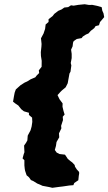

<svg xmlns="http://www.w3.org/2000/svg" viewBox="-20 -792 512 907"><path d="M49.4 -354.8 54.8 -369.6 77.2 -389.6 96.6 -402 108 -407 124.8 -417.4 146.8 -426.8 153 -435 165 -447 163.4 -459.6 176.6 -476.4 177 -504.8 173.4 -527.4 172.8 -545.6 175.6 -571.2 176.4 -584.2 173.6 -611 185.8 -633.8 193 -655.4 195.6 -676.4 209.4 -688.2V-701.2L228.4 -716L236.6 -726.6L255.2 -740.8L271.2 -747.6L283.8 -756.4L302 -758.4L315.4 -767L327.6 -765.2L350 -769L380 -772L400.4 -768.6L416 -769L438.4 -764.4L460.4 -758L463.2 -741.8L469 -728.8L472.2 -711.2L467.6 -705.6L452.4 -687.8L447.6 -672.8L431.4 -668.6L425.4 -659.2L408.8 -646.4L398 -634L385.8 -628.8L371.2 -619.4L365.6 -612L342.8 -607.8L328.2 -598L325 -590.4L323 -573.2L315.8 -557.4L318.6 -537.6V-517.6L314.2 -494.4L317 -482.8L313 -453.2L308.2 -444.8L304.2 -422.8L299.8 -398.6L290.2 -379.6L272.2 -364.6L265 -357.4L251.8 -342.8L261 -323.4L275.8 -303.4L275.2 -288L280 -268L285.2 -251L276.4 -240.6L277.6 -225L268.6 -197.2L270 -186L258.6 -162L259.8 -143.4L247 -121.2L244.4 -103L239 -83.6L247.8 -71.2L261 -64.4L287 -61.4L293.4 -52L300.4 -41.2L314 -30L321 -25L332.6 -12.8L334.2 -5L342.4 7.8L353.6 20.2L354 27.8L352.2 38.4L350 59.4L330.8 72.4L326.6 82.8L308 84.2L277 88.8L259.8 90.8L227.2 95.2L213 91.8L180.2 85.6L173.8 82.4L156 75L137 63.2L126.2 58.6L116.8 45.4L105.8 36.2L98.6 14.8L97 6.4L95.2 -10.4V-35.2L86.6 -43.6L92.2 -64.2L95.4 -73L93.8 -104.4L102.4 -116.6L109.2 -128.6L111 -151.4L124.4 -176.6L129.4 -194.4L132.6 -216.2L131.6 -236.4L116.6 -249L116.8 -259.2L93 -266.2L80 -276.4L66.6 -293.6L51.2 -304L41.6 -311.6L46 -337.6Z"/></svg>

Font: Winky Rough
Style: Italic
Weight: 400
Italic angle: -8.97852°
Designer: Simon Atzbach
Foundry: typofactur
Version: Version 1.206